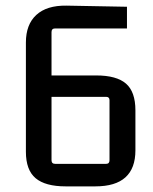

<svg xmlns="http://www.w3.org/2000/svg" viewBox="-20 -659 544 682"><path d="M319 3H213Q141 3 106.5 -26Q72 -55 72 -120V-508Q72 -572 109 -606Q146 -640 216 -639L431 -635V-558H176Q163 -558 163 -545V-391H322Q394 -391 427.5 -362Q461 -333 461 -267V-125Q461 3 319 3ZM176 -77H357Q369 -77 369 -90V-303Q369 -315 357 -315H163V-90Q163 -77 176 -77Z"/></svg>

Font: Gemunu Libre Medium
Style: Regular
Weight: 500
Designer: Puspanada Ekanayake, Sola Matas, Pathum Egodawatta, Kosala Senevirathne
Foundry: mooniak
Version: Version 1.100